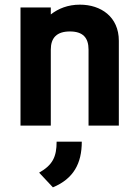

<svg xmlns="http://www.w3.org/2000/svg" viewBox="-20 -539 594 824"><path d="M68 0H198V-326C198 -377 224 -404 280 -404C336 -404 360 -377 360 -326V0H490V-364C490 -467 413 -519 323 -519C271 -519 230 -502 198 -477V-507H68ZM148 202 207 265C296 228 331 162 331 69H223C223 134 206 169 148 202Z"/></svg>

Font: Finlandica SemiBold
Style: Regular
Weight: 600
Designer: Niklas Ekholm, Juho Hiilivirta, Jaakko Suomalainen
Foundry: Helsinki Type Studio
Version: Version 2.000;Glyphs 3.2 (3202)